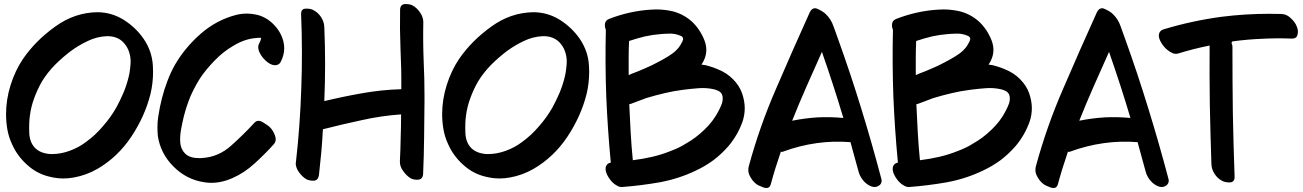

<svg xmlns="http://www.w3.org/2000/svg" viewBox="-20 -854 6411 945"><path d="M612.3 -471.7Q602.5 -432.6 586.9 -395.5Q570.3 -357.4 552.7 -325.2Q524.4 -275.4 486.3 -232.4Q449.2 -188.5 403.3 -155.3Q367.2 -127.9 324.2 -112.3Q280.3 -95.7 234.4 -95.7Q212.9 -95.7 191.4 -102.5Q169.9 -109.4 154.3 -124Q126 -151.4 124 -200.2Q122.1 -248 127 -284.2Q132.8 -329.1 148.4 -371.1Q164.1 -414.1 186.5 -453.1Q212.9 -496.1 250 -534.2Q287.1 -571.3 327.1 -601.6Q365.2 -629.9 410.2 -651.4Q456.1 -673.8 503.9 -675.8Q557.6 -677.7 588.9 -643.6Q620.1 -609.4 623 -556.6Q623 -536.1 620.1 -514.6Q618.2 -494.1 612.3 -471.7ZM687.5 -662.1Q649.4 -717.8 589.8 -755.9Q530.3 -793 460.9 -793.9Q347.7 -793 251 -722.7Q154.3 -653.3 92.8 -563.5Q54.7 -506.8 32.2 -435.5Q9.8 -364.3 9.8 -292Q9.8 -252.9 16.6 -214.8Q23.4 -177.7 40 -142.6Q65.4 -85.9 113.3 -43Q161.1 1 223.6 15.6Q257.8 24.4 292 24.4Q318.4 24.4 343.8 19.5Q404.3 8.8 459 -22.5Q558.6 -80.1 626 -180.7Q693.4 -282.2 720.7 -391.6Q733.4 -445.3 733.4 -501Q733.4 -515.6 732.4 -530.3Q728.5 -601.6 687.5 -662.1Z M1324.2 -736.3Q1287.1 -772.5 1240.2 -782.2Q1217.8 -787.1 1195.3 -787.1Q1169.9 -787.1 1144.5 -781.2Q1047.9 -756.8 969.7 -689.5Q891.6 -621.1 842.8 -538.1Q820.3 -499 804.7 -457Q788.1 -414.1 777.3 -371.1Q765.6 -326.2 758.8 -279.3Q754.9 -253.9 754.9 -228.5Q754.9 -207 756.8 -185.5Q769.5 -98.6 834 -34.2Q898.4 30.3 985.4 43Q1002.9 45.9 1020.5 45.9Q1039.1 45.9 1056.6 43Q1091.8 37.1 1124 22.5Q1182.6 -2.9 1233.4 -49.8Q1284.2 -95.7 1326.2 -142.6Q1342.8 -160.2 1334 -185.5Q1325.2 -210 1311.5 -224.6Q1300.8 -236.3 1274.4 -252Q1249 -267.6 1232.4 -250Q1180.7 -193.4 1118.2 -137.7Q1055.7 -81.1 974.6 -76.2Q963.9 -75.2 953.1 -76.2Q942.4 -76.2 932.6 -78.1Q920.9 -80.1 910.2 -85Q899.4 -89.8 891.6 -97.7Q870.1 -119.1 867.2 -151.4Q865.2 -184.6 871.1 -216.8Q874 -234.4 877.9 -251Q881.8 -267.6 884.8 -281.2Q897.5 -331.1 917 -378.9Q937.5 -425.8 964.8 -468.8Q993.2 -511.7 1036.1 -555.7Q1078.1 -599.6 1128.9 -628.9Q1156.2 -645.5 1184.6 -655.3Q1212.9 -665 1242.2 -667Q1247.1 -668 1253.9 -668Q1259.8 -668.9 1265.6 -667Q1263.7 -659.2 1261.7 -653.3Q1258.8 -646.5 1254.9 -638.7Q1249 -627 1252 -612.3Q1254.9 -597.7 1263.7 -584Q1277.3 -562.5 1297.9 -546.9Q1319.3 -531.2 1337.9 -533.2Q1345.7 -534.2 1351.6 -538.1Q1358.4 -542 1362.3 -550.8Q1378.9 -584 1378.9 -616.2Q1378.9 -632.8 1375 -649.4Q1362.3 -699.2 1324.2 -736.3Z M2063.5 -744.1Q2063.5 -769.5 2047.9 -792Q2032.2 -815.4 2010.7 -827.1Q1997.1 -834 1979.5 -834Q1975.6 -834 1972.7 -834Q1950.2 -832 1949.2 -806.6Q1947.3 -710 1951.2 -613.3Q1956.1 -515.6 1955.1 -418.9Q1955.1 -418 1955.1 -417Q1955.1 -416 1955.1 -415Q1858.4 -412.1 1764.6 -395.5Q1669.9 -378.9 1576.2 -356.4Q1580.1 -447.3 1580.1 -539.1Q1580.1 -629.9 1576.2 -720.7Q1575.2 -747.1 1560.5 -769.5Q1545.9 -792 1523.4 -803.7Q1508.8 -812.5 1485.4 -811.5Q1461.9 -811.5 1461.9 -785.2Q1469.7 -602.5 1462.9 -419.9Q1457 -237.3 1436.5 -55.7Q1435.5 -51.8 1435.5 -48.8Q1436.5 -27.3 1451.2 -6.8Q1467.8 16.6 1488.3 28.3Q1502.9 35.2 1519.5 35.2Q1522.5 35.2 1526.4 35.2Q1545.9 33.2 1549.8 7.8Q1555.7 -47.9 1561.5 -105.5Q1566.4 -162.1 1569.3 -217.8Q1665 -242.2 1760.7 -262.7Q1856.4 -284.2 1954.1 -291Q1954.1 -233.4 1952.1 -175.8Q1951.2 -118.2 1948.2 -60.5Q1947.3 -35.2 1963.9 -12.7Q1980.5 10.7 2001 23.4Q2017.6 32.2 2039.1 30.3Q2060.5 28.3 2062.5 2.9Q2066.4 -85.9 2067.4 -175.8Q2068.4 -265.6 2069.3 -355.5Q2069.3 -369.1 2069.3 -382.8Q2069.3 -466.8 2065.4 -549.8Q2061.5 -646.5 2063.5 -744.1Z M2758.8 -471.7Q2749 -432.6 2733.4 -395.5Q2716.8 -357.4 2699.2 -325.2Q2670.9 -275.4 2632.8 -232.4Q2595.7 -188.5 2549.8 -155.3Q2513.7 -127.9 2470.7 -112.3Q2426.8 -95.7 2380.9 -95.7Q2359.4 -95.7 2337.9 -102.5Q2316.4 -109.4 2300.8 -124Q2272.5 -151.4 2270.5 -200.2Q2268.6 -248 2273.4 -284.2Q2279.3 -329.1 2294.9 -371.1Q2310.5 -414.1 2333 -453.1Q2359.4 -496.1 2396.5 -534.2Q2433.6 -571.3 2473.6 -601.6Q2511.7 -629.9 2556.6 -651.4Q2602.5 -673.8 2650.4 -675.8Q2704.1 -677.7 2735.4 -643.6Q2766.6 -609.4 2769.5 -556.6Q2769.5 -536.1 2766.6 -514.6Q2764.6 -494.1 2758.8 -471.7ZM2834 -662.1Q2795.9 -717.8 2736.3 -755.9Q2676.8 -793 2607.4 -793.9Q2494.1 -793 2397.5 -722.7Q2300.8 -653.3 2239.3 -563.5Q2201.2 -506.8 2178.7 -435.5Q2156.2 -364.3 2156.2 -292Q2156.2 -252.9 2163.1 -214.8Q2169.9 -177.7 2186.5 -142.6Q2211.9 -85.9 2259.8 -43Q2307.6 1 2370.1 15.6Q2404.3 24.4 2438.5 24.4Q2464.8 24.4 2490.2 19.5Q2550.8 8.8 2605.5 -22.5Q2705.1 -80.1 2772.5 -180.7Q2839.8 -282.2 2867.2 -391.6Q2879.9 -445.3 2879.9 -501Q2879.9 -515.6 2878.9 -530.3Q2875 -601.6 2834 -662.1Z M3517.6 -309.6Q3491.2 -257.8 3448.2 -216.8Q3405.3 -174.8 3354.5 -146.5Q3337.9 -135.7 3319.3 -127Q3300.8 -118.2 3282.2 -111.3Q3236.3 -92.8 3189.5 -82Q3142.6 -71.3 3094.7 -65.4Q3087.9 -133.8 3084 -203.1Q3080.1 -272.5 3077.1 -340.8Q3078.1 -340.8 3079.1 -341.8Q3080.1 -341.8 3082 -341.8Q3101.6 -348.6 3121.1 -356.4Q3140.6 -363.3 3160.2 -371.1Q3205.1 -384.8 3251 -395.5Q3295.9 -406.2 3342.8 -412.1Q3379.9 -417 3418.9 -419.9Q3458 -422.9 3496.1 -414.1Q3506.8 -411.1 3516.6 -406.2Q3526.4 -401.4 3532.2 -391.6Q3533.2 -389.6 3534.2 -386.7Q3535.2 -383.8 3536.1 -380.9Q3539.1 -363.3 3533.2 -344.7Q3526.4 -326.2 3517.6 -309.6ZM3234.4 -686.5Q3258.8 -688.5 3283.2 -688.5Q3307.6 -687.5 3330.1 -677.7Q3348.6 -669.9 3338.9 -650.4Q3329.1 -630.9 3321.3 -621.1Q3306.6 -602.5 3287.1 -588.9Q3267.6 -575.2 3248 -564.5Q3240.2 -559.6 3232.4 -555.7Q3225.6 -551.8 3217.8 -547.9Q3185.5 -530.3 3152.3 -516.6Q3119.1 -502 3085 -489.3Q3082 -487.3 3080.1 -486.3Q3077.1 -485.4 3074.2 -485.4Q3074.2 -526.4 3074.2 -568.4Q3074.2 -610.4 3076.2 -652.3Q3114.3 -665 3154.3 -674.8Q3194.3 -683.6 3234.4 -686.5ZM3631.8 -396.5Q3618.2 -433.6 3587.9 -463.9Q3557.6 -495.1 3513.7 -512.7Q3494.1 -521.5 3473.6 -527.3Q3454.1 -534.2 3432.6 -536.1Q3433.6 -538.1 3434.6 -540Q3436.5 -542 3437.5 -543.9Q3469.7 -597.7 3447.3 -655.3Q3423.8 -713.9 3381.8 -751Q3340.8 -786.1 3289.1 -798.8Q3249 -807.6 3210 -807.6Q3197.3 -807.6 3185.5 -806.6Q3132.8 -803.7 3080.1 -792Q3027.3 -780.3 2977.5 -760.7Q2960.9 -753.9 2958 -739.3Q2957 -734.4 2957 -729.5Q2957 -718.8 2961.9 -707Q2958 -543.9 2963.9 -379.9Q2970.7 -216.8 2986.3 -53.7Q2977.5 -51.8 2971.7 -47.9Q2965.8 -43 2962.9 -36.1Q2957 -21.5 2965.8 1Q2975.6 23.4 2992.2 41Q3002.9 52.7 3016.6 59.6Q3027.3 66.4 3039.1 66.4Q3040 66.4 3042 66.4Q3133.8 59.6 3228.5 43Q3322.3 25.4 3405.3 -14.6Q3451.2 -36.1 3491.2 -65.4Q3531.2 -95.7 3565.4 -134.8Q3611.3 -189.5 3634.8 -255.9Q3645.5 -288.1 3645.5 -321.3Q3645.5 -357.4 3631.8 -396.5Z M3878.9 -259.8Q3913.1 -345.7 3950.2 -429.7Q3987.3 -514.6 4025.4 -598.6Q4053.7 -517.6 4080.1 -436.5Q4106.4 -355.5 4130.9 -273.4Q4068.4 -279.3 4004.9 -276.4Q3941.4 -272.5 3878.9 -259.8ZM4317.4 24.4Q4271.5 -149.4 4218.8 -320.3Q4166 -492.2 4105.5 -660.2Q4093.8 -691.4 4082 -725.6Q4070.3 -759.8 4044.9 -784.2Q4031.2 -797.9 4004.9 -809.6Q3998 -813.5 3991.2 -813.5Q3975.6 -813.5 3965.8 -793.9Q3881.8 -608.4 3800.8 -419.9Q3718.8 -232.4 3665 -34.2Q3663.1 -25.4 3663.1 -16.6Q3663.1 -2 3670.9 12.7Q3682.6 36.1 3701.2 50.8Q3711.9 59.6 3739.3 69.3Q3747.1 71.3 3752.9 71.3Q3768.6 71.3 3773.4 53.7Q3784.2 13.7 3796.9 -27.3Q3809.6 -67.4 3823.2 -107.4Q3826.2 -106.4 3829.1 -106.4Q3832 -106.4 3835.9 -108.4Q3916 -137.7 3999 -149.4Q4082 -161.1 4166 -154.3Q4175.8 -119.1 4185.5 -83Q4195.3 -46.9 4205.1 -11.7Q4210.9 12.7 4228.5 34.2Q4246.1 55.7 4271.5 64.5Q4292 70.3 4307.6 58.6Q4319.3 49.8 4319.3 35.2Q4319.3 30.3 4317.4 24.4Z M4930.7 -309.6Q4904.3 -257.8 4861.3 -216.8Q4818.4 -174.8 4767.6 -146.5Q4751 -135.7 4732.4 -127Q4713.9 -118.2 4695.3 -111.3Q4649.4 -92.8 4602.5 -82Q4555.7 -71.3 4507.8 -65.4Q4501 -133.8 4497.1 -203.1Q4493.2 -272.5 4490.2 -340.8Q4491.2 -340.8 4492.2 -341.8Q4493.2 -341.8 4495.1 -341.8Q4514.6 -348.6 4534.2 -356.4Q4553.7 -363.3 4573.2 -371.1Q4618.2 -384.8 4664.1 -395.5Q4709 -406.2 4755.9 -412.1Q4793 -417 4832 -419.9Q4871.1 -422.9 4909.2 -414.1Q4919.9 -411.1 4929.7 -406.2Q4939.5 -401.4 4945.3 -391.6Q4946.3 -389.6 4947.3 -386.7Q4948.2 -383.8 4949.2 -380.9Q4952.1 -363.3 4946.3 -344.7Q4939.5 -326.2 4930.7 -309.6ZM4647.5 -686.5Q4671.9 -688.5 4696.3 -688.5Q4720.7 -687.5 4743.2 -677.7Q4761.7 -669.9 4752 -650.4Q4742.2 -630.9 4734.4 -621.1Q4719.7 -602.5 4700.2 -588.9Q4680.7 -575.2 4661.1 -564.5Q4653.3 -559.6 4645.5 -555.7Q4638.7 -551.8 4630.9 -547.9Q4598.6 -530.3 4565.4 -516.6Q4532.2 -502 4498 -489.3Q4495.1 -487.3 4493.2 -486.3Q4490.2 -485.4 4487.3 -485.4Q4487.3 -526.4 4487.3 -568.4Q4487.3 -610.4 4489.3 -652.3Q4527.3 -665 4567.4 -674.8Q4607.4 -683.6 4647.5 -686.5ZM5044.9 -396.5Q5031.2 -433.6 5001 -463.9Q4970.7 -495.1 4926.8 -512.7Q4907.2 -521.5 4886.7 -527.3Q4867.2 -534.2 4845.7 -536.1Q4846.7 -538.1 4847.7 -540Q4849.6 -542 4850.6 -543.9Q4882.8 -597.7 4860.4 -655.3Q4836.9 -713.9 4794.9 -751Q4753.9 -786.1 4702.1 -798.8Q4662.1 -807.6 4623 -807.6Q4610.4 -807.6 4598.6 -806.6Q4545.9 -803.7 4493.2 -792Q4440.4 -780.3 4390.6 -760.7Q4374 -753.9 4371.1 -739.3Q4370.1 -734.4 4370.1 -729.5Q4370.1 -718.8 4375 -707Q4371.1 -543.9 4377 -379.9Q4383.8 -216.8 4399.4 -53.7Q4390.6 -51.8 4384.8 -47.9Q4378.9 -43 4376 -36.1Q4370.1 -21.5 4378.9 1Q4388.7 23.4 4405.3 41Q4416 52.7 4429.7 59.6Q4440.4 66.4 4452.1 66.4Q4453.1 66.4 4455.1 66.4Q4546.9 59.6 4641.6 43Q4735.4 25.4 4818.4 -14.6Q4864.3 -36.1 4904.3 -65.4Q4944.3 -95.7 4978.5 -134.8Q5024.4 -189.5 5047.9 -255.9Q5058.6 -288.1 5058.6 -321.3Q5058.6 -357.4 5044.9 -396.5Z M5292 -259.8Q5326.2 -345.7 5363.3 -429.7Q5400.4 -514.6 5438.5 -598.6Q5466.8 -517.6 5493.2 -436.5Q5519.5 -355.5 5543.9 -273.4Q5481.4 -279.3 5418 -276.4Q5354.5 -272.5 5292 -259.8ZM5730.5 24.4Q5684.6 -149.4 5631.8 -320.3Q5579.1 -492.2 5518.6 -660.2Q5506.8 -691.4 5495.1 -725.6Q5483.4 -759.8 5458 -784.2Q5444.3 -797.9 5418 -809.6Q5411.1 -813.5 5404.3 -813.5Q5388.7 -813.5 5378.9 -793.9Q5294.9 -608.4 5213.9 -419.9Q5131.8 -232.4 5078.1 -34.2Q5076.2 -25.4 5076.2 -16.6Q5076.2 -2 5084 12.7Q5095.7 36.1 5114.3 50.8Q5125 59.6 5152.3 69.3Q5160.2 71.3 5166 71.3Q5181.6 71.3 5186.5 53.7Q5197.3 13.7 5210 -27.3Q5222.7 -67.4 5236.3 -107.4Q5239.3 -106.4 5242.2 -106.4Q5245.1 -106.4 5249 -108.4Q5329.1 -137.7 5412.1 -149.4Q5495.1 -161.1 5579.1 -154.3Q5588.9 -119.1 5598.6 -83Q5608.4 -46.9 5618.2 -11.7Q5624 12.7 5641.6 34.2Q5659.2 55.7 5684.6 64.5Q5705.1 70.3 5720.7 58.6Q5732.4 49.8 5732.4 35.2Q5732.4 30.3 5730.5 24.4Z M6363.3 -721.7Q6355.5 -744.1 6334 -763.7Q6313.5 -784.2 6288.1 -785.2Q6256.8 -786.1 6225.6 -786.1Q6109.4 -786.1 5993.2 -771.5Q5846.7 -752 5705.1 -709Q5696.3 -706.1 5691.4 -700.2Q5686.5 -695.3 5684.6 -687.5Q5683.6 -683.6 5683.6 -679.7Q5683.6 -665 5693.4 -647.5Q5706.1 -624 5725.6 -608.4Q5738.3 -597.7 5752.9 -591.8Q5766.6 -586.9 5779.3 -590.8Q5817.4 -602.5 5855.5 -612.3Q5894.5 -622.1 5933.6 -629.9Q5932.6 -483.4 5934.6 -337.9Q5937.5 -192.4 5942.4 -46.9Q5943.4 -20.5 5958 2Q5972.7 24.4 5995.1 36.1Q6009.8 43.9 6031.2 43.9Q6032.2 43.9 6033.2 43.9Q6056.6 43 6056.6 16.6Q6050.8 -140.6 6047.9 -298.8Q6045.9 -456.1 6045.9 -614.3Q6045.9 -621.1 6045.9 -627Q6044.9 -633.8 6042 -639.6Q6041 -643.6 6043 -646.5Q6043.9 -649.4 6046.9 -650.4Q6119.1 -660.2 6191.4 -663.1Q6263.7 -667 6336.9 -664.1Q6362.3 -663.1 6366.2 -683.6Q6368.2 -691.4 6368.2 -698.2Q6368.2 -710.9 6363.3 -721.7Z"/></svg>

Font: TroubleSide
Style: Comic
Weight: 400
Designer: Koroletov
Version: 1_5